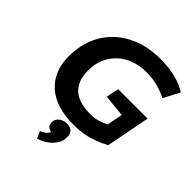

<svg xmlns="http://www.w3.org/2000/svg" viewBox="-244 -828 1222 1222"><g transform="rotate(45 366.5 -217.5)"><path d="M435.5 -348.1H701.2L643.6 -51.3Q606 -31.2 573 -18.6Q540 -5.9 509.8 1.2Q479.5 8.3 450 10.7Q420.4 13.2 389.2 13.2Q315.4 13.2 255.6 -5.4Q195.8 -23.9 153.6 -60.3Q111.3 -96.7 88.4 -150.4Q65.4 -204.1 65.4 -273.9Q65.4 -359.4 94.2 -432.9Q123 -506.3 178 -560.1Q232.9 -613.8 312.5 -644.3Q392.1 -674.8 493.2 -674.8Q565.9 -674.8 627.7 -659.4Q689.5 -644 732.9 -615.2L675.8 -506.8Q638.2 -526.4 590.8 -539.3Q543.5 -552.2 486.3 -552.2Q428.2 -552.2 378.9 -534.2Q329.6 -516.1 293.5 -482.9Q257.3 -449.7 236.8 -402.8Q216.3 -356 216.3 -298.3Q216.3 -247.6 230.5 -211.9Q244.6 -176.3 271.2 -153.6Q297.9 -130.9 336.4 -120.4Q375 -109.9 423.8 -109.9Q459 -109.9 488.5 -118.4Q518.1 -127 547.9 -142.1L567.9 -248L418.9 -262.7ZM285.6 99.1Q285.6 84.5 292.2 72.8Q298.8 61 309.6 53.2Q320.3 45.4 333.5 41.3Q346.7 37.1 359.9 37.1Q378.9 37.1 391.1 42Q403.3 46.9 410.4 55.2Q417.5 63.5 420.2 74.7Q422.9 85.9 422.9 98.1Q422.9 129.4 408.7 153.8Q394.5 178.2 374.3 195.8Q354 213.4 331.8 224.4Q309.6 235.4 293.9 239.7L272.9 192.4Q288.1 186.5 304.2 175.5Q320.3 164.6 327.6 146.5Q309.6 144 297.6 132.8Q285.6 121.6 285.6 99.1Z"/></g></svg>

Font: PT Astra Sans
Style: Bold Italic
Weight: 700
Italic angle: -16°
Designer: A.Korolkova, I. Chaeva
Foundry: ParaType Ltd
Version: Version 1.002W